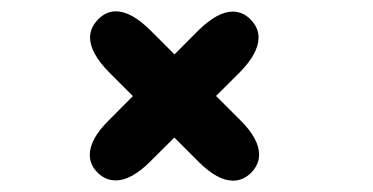

<svg xmlns="http://www.w3.org/2000/svg" viewBox="-20 -459 659 339"><path d="M152.5 -154Q138.5 -168 138.5 -185.5Q138.5 -213.5 172.5 -247L330 -405Q364 -438.5 391 -438.5Q409 -438.5 422.5 -424.5Q436.5 -410.5 436.5 -393Q436.5 -365 403.5 -331.5L245.5 -174Q212 -140.5 184.5 -140.5Q166 -140.5 152.5 -154ZM423.5 -154Q409 -140 391.5 -140Q364 -140 330.5 -173.5L172.5 -331.5Q139 -365.5 139 -393Q139 -410 153 -424.5Q167 -439 184.5 -439Q212 -439 246 -405L404 -247Q437.5 -214 437.5 -186Q437.5 -168.5 423.5 -154Z"/></svg>

Font: Sono ExtraLight Monospace SemiBold
Style: Regular
Weight: 600
Version: Version 2.112